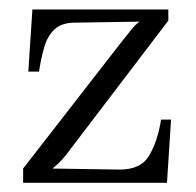

<svg xmlns="http://www.w3.org/2000/svg" viewBox="-20 -396 424 416"><path d="M30.1 0V-30.8L239.5 -300.3Q251.2 -315.4 263.1 -330Q275 -344.7 282.4 -349.1L141.2 -346.9Q112.9 -346.5 97.9 -332.2Q82.9 -317.9 75.9 -293.9Q68.9 -269.9 64.5 -240.9H41.4L50.2 -375.5H344.7V-351.3L132.7 -73Q123.6 -60.5 115.7 -51.5Q107.8 -42.5 93.9 -30.8L238.7 -28.6Q285.7 -28.2 303.8 -60Q322 -91.7 328.9 -136.8H350.6L341.8 0Z"/></svg>

Font: Parastoo
Style: Regular
Weight: 400
Foundry: Saber Rastikerdar (saber.rastikerdar@gmail.com)
Version: Version 3.000